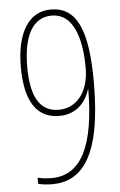

<svg xmlns="http://www.w3.org/2000/svg" viewBox="-53 -762 505 809"><g transform="rotate(-5 199.5 -357.0)"><path d="M347 -403C347 -621 304 -724 192 -724C102 -724 46 -642 46 -493C46 -356 90 -274 190 -274C270 -274 307 -332 320 -376H321C320 -140 262 -16 135 -16C115 -16 92 -18 76 -23V3C93 8 118 10 135 10C258 10 347 -83 347 -403ZM194 -698C301 -698 318 -555 318 -466C318 -366 267 -300 190 -300C103 -300 73 -378 73 -491C73 -625 115 -698 194 -698Z"/></g></svg>

Font: Noto Sans Sinhala ExtraCondensed Thin
Style: Regular
Weight: 100
Width: 2
Designer: Jelle Bosma - Monotype Design Team
Foundry: Monotype Imaging Inc.
Version: Version 2.006